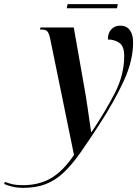

<svg xmlns="http://www.w3.org/2000/svg" viewBox="-167 -669 679 929"><path d="M-56 240Q-82 240 -106 234.5Q-130 229 -147 221L-143 211Q-129 217 -108 222Q-87 227 -56 227Q22 227 80 193Q138 159 191 81L77 -476Q71 -506 63 -516Q55 -526 35 -526H26L29 -536H190L248 -206Q252 -181 257 -147Q262 -113 266.5 -81Q271 -49 274 -30H276Q345 -133 389.5 -220.5Q434 -308 434 -398Q434 -446 410 -462Q386 -478 355 -478Q355 -510 372 -527.5Q389 -545 414 -545Q445 -545 461 -523.5Q477 -502 477 -463Q477 -375 431.5 -276.5Q386 -178 312 -64Q262 13 221.5 70.5Q181 128 141.5 165.5Q102 203 55 221.5Q8 240 -56 240ZM156 -629 160 -649H403L399 -629Z"/></svg>

Font: Noto Serif Display Condensed SemiBold
Style: Italic
Weight: 600
Width: 3
Italic angle: -12°
Designer: Monotype Design Team
Foundry: Monotype Imaging Inc.
Version: Version 2.009